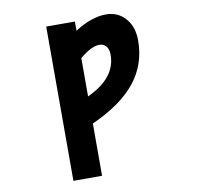

<svg xmlns="http://www.w3.org/2000/svg" viewBox="-99 -845 1198 1166"><g transform="rotate(-10 500.0 -261.5)"><path d="M436.5 -270.5Q616.2 -353.5 615.2 -497.1Q615.2 -530.3 599.6 -548.8Q584 -567.4 558.6 -567.4Q507.8 -567.4 436.5 -506.8ZM436.5 218.8H259.8V-732.4H436.5V-675.8Q540 -742.2 629.9 -742.2Q702.1 -742.2 748.5 -689.9Q794.9 -637.7 794.9 -552.7Q794.9 -405.3 707 -295.4Q619.1 -185.5 436.5 -103.5Z"/></g></svg>

Font: GenEi Gothic M Heavy
Style: Regular
Weight: 800
Designer: o_tamon (Modified); [Source Han Sans]
Ryoko NISHIZUKA  (kana & ideographs); Paul D. Hunt (Latin, Greek & Cyrillic); Wenl
Version: Version 1.1a;Original Version 1.004